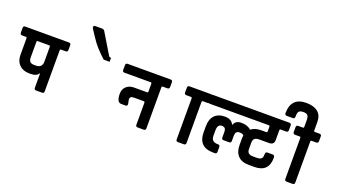

<svg xmlns="http://www.w3.org/2000/svg" viewBox="-70 -1507 3740 2122"><g transform="rotate(20 1800.0 -446.5)"><path d="M280 -258H300Q338 -258 356 -277Q374 -296 374 -327V-505Q374 -519 362 -519H228Q216 -519 216 -505V-324Q216 -290 231 -274Q246 -258 280 -258ZM44 -623H556Q580 -623 580 -600V-543Q580 -519 556 -519H502Q490 -519 490 -505V-23Q490 0 466 0H398Q374 0 374 -23V-192H370Q346 -152 280 -152H260Q186 -152 143 -195Q100 -238 100 -311V-505Q100 -518 90 -519H44Q20 -519 20 -544V-600Q20 -623 44 -623Z M1047 -623H1052V-576H982Q916 -638 880 -678.5Q844 -719 806 -777L754 -856Q748 -865 748 -874Q748 -893 767 -893H848Q869 -893 880 -875Q1024 -635 1027 -631Q1034 -623 1047 -623Z M1332 -182Q1278 -182 1278 -284Q1278 -337 1313 -369Q1348 -401 1402 -401H1556Q1568 -401 1568 -415V-505Q1568 -518 1558 -519H1248Q1224 -519 1224 -543V-600Q1224 -623 1248 -623H1752Q1776 -623 1776 -600V-543Q1776 -519 1752 -519H1698Q1686 -519 1686 -505V-23Q1686 0 1662 0H1592Q1568 0 1568 -23V-282Q1568 -296 1556 -296H1448Q1430 -296 1420 -294Q1394 -289 1394 -259L1404 -205Q1404 -182 1382 -182Z M2134 0H2066Q2042 0 2042 -23V-505Q2042 -519 2030 -519H1976Q1952 -519 1952 -543V-600Q1952 -623 1976 -623H2224Q2248 -623 2248 -600V-543Q2248 -519 2224 -519H2170Q2158 -519 2158 -505V-23Q2158 0 2134 0Z M2251 -623H3149Q3173 -623 3173 -600V-543Q3173 -519 3149 -519H3085Q3073 -519 3073 -505V-390Q3073 -335 3014 -335H2901Q2863 -335 2846 -320Q2829 -305 2829 -270V-200Q2829 -165 2846 -150Q2863 -135 2901 -135H2938Q2977 -135 2994 -148Q3011 -161 3011 -197V-201Q3011 -230 3033 -230H3095Q3120 -230 3120 -201V-197Q3120 -31 2950 -31H2887Q2802 -31 2759 -77Q2716 -123 2716 -203V-270Q2716 -297 2720 -316Q2704 -334 2674 -334Q2644 -334 2632.5 -319.5Q2621 -305 2621 -268V-216Q2621 -192 2597 -192H2533Q2509 -192 2509 -216V-277Q2509 -309 2497.5 -322.5Q2486 -336 2461 -336Q2410 -336 2410 -264V-201Q2410 -129 2483 -129H2489Q2513 -129 2513 -106V-49Q2513 -25 2489 -25H2465Q2383 -25 2339 -69Q2295 -113 2295 -195V-272Q2295 -353 2337.5 -398Q2380 -443 2458.5 -443Q2537 -443 2561 -386H2565Q2585 -441 2654 -441Q2723 -441 2768 -402Q2812 -438 2887 -438H2945Q2957 -438 2957 -452V-505Q2957 -519 2946 -519H2251Q2227 -519 2227 -543V-600Q2227 -623 2251 -623Z M3449 -623H3503Q3527 -623 3527 -600V-543Q3527 -519 3503 -519H3449Q3437 -519 3437 -505V-23Q3437 0 3413 0H3344Q3320 0 3320 -23V-505Q3320 -519 3308 -519H3254Q3230 -519 3230 -543V-600Q3230 -623 3254 -623H3308Q3320 -623 3320 -637V-712Q3320 -754 3306 -770.5Q3292 -787 3255 -787Q3218 -787 3204 -771Q3190 -755 3190 -713V-708Q3190 -684 3168 -684H3098Q3073 -684 3073 -708V-713Q3073 -799 3117.5 -846Q3162 -893 3251 -893Q3340 -893 3388.5 -853.5Q3437 -814 3437 -737V-637Q3437 -623 3449 -623Z"/></g></svg>

Font: RajdhaniMono
Style: Bold
Weight: 700
Monospace: yes
Designer: Satya Rajpurohit, Jyotish Sonowal
Foundry: Indian Type Foundry
Version: Version 1.201;PS 1.0;hotconv 1.0.78;makeotf.lib2.5.61930; tt